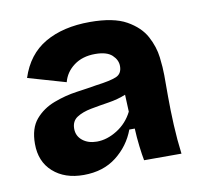

<svg xmlns="http://www.w3.org/2000/svg" viewBox="-55 -730 542 521"><g transform="rotate(-10 216.0 -469.0)"><path d="M136 -266Q84 -266 52 -294.5Q20 -323 20 -372Q20 -415 40.5 -439Q61 -463 92.5 -475Q124 -487 156.5 -491.5Q189 -496 212 -500Q251 -505 267.5 -512Q284 -519 284 -540Q284 -557 269.5 -570.5Q255 -584 223 -584Q188 -584 164.5 -566.5Q141 -549 134 -522L30 -552Q50 -614 100 -643Q150 -672 224 -672Q289 -672 324.5 -652Q360 -632 375.5 -603Q391 -574 394.5 -544.5Q398 -515 398 -495V-436Q398 -399 400 -357.5Q402 -316 407 -277H304Q301 -292 298 -317Q295 -342 294 -366H279Q263 -323 226.5 -294.5Q190 -266 136 -266ZM187 -349Q215 -349 243 -366.5Q271 -384 286 -414L284 -461Q262 -452 236 -448Q210 -444 186.5 -439.5Q163 -435 147.5 -425Q132 -415 132 -394Q132 -374 147.5 -361.5Q163 -349 187 -349Z"/></g></svg>

Font: Bricolage Grotesque 12pt Bricolage Grotesque 10pt Regular
Style: Bold
Weight: 700
Designer: Mathieu Triay
Foundry: Atelier Triay
Version: Version 1.001; ttfautohint (v1.8.4.7-5d5b);gftools[0.9.33.de